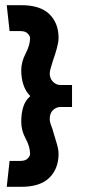

<svg xmlns="http://www.w3.org/2000/svg" viewBox="-20 -679 330 741"><path d="M96 -85Q96 -113 79 -144Q62 -175 62 -209Q62 -242 70 -267Q78 -292 97 -308Q79 -326 70.5 -351.5Q62 -377 62 -408Q62 -440 79 -472.5Q96 -505 96 -532Q96 -540 87 -549.5Q78 -559 59 -559H17L6 -659H62Q135 -659 170.5 -624.5Q206 -590 206 -533Q206 -517 199.5 -493Q193 -469 185 -447Q181 -433 176.5 -419Q172 -405 172 -395Q172 -376 184.5 -363.5Q197 -351 213 -351H258V-266H213Q197 -266 184.5 -254Q172 -242 172 -221Q172 -208 177.5 -194.5Q183 -181 187 -165Q193 -146 199.5 -123.5Q206 -101 206 -85Q206 -28 170.5 7Q135 42 62 42H6L17 -58H59Q78 -58 87 -67.5Q96 -77 96 -85Z"/></svg>

Font: Palanquin Dark
Style: Regular
Weight: 400
Designer: Pria Ravichandran
Version: Version 1.000